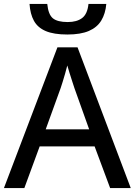

<svg xmlns="http://www.w3.org/2000/svg" viewBox="-20 -958 687 978"><path d="M541 0 461.9 -212.4H182.1L104 0H0L272.5 -716.8H375L646 0ZM434.1 -299.3 358.9 -509.8Q355.5 -520.5 348.4 -542Q341.3 -563.5 334.2 -586.4Q327.1 -609.4 322.8 -624.5Q317.9 -604.5 311.5 -582.3Q305.2 -560.1 299.1 -540.8Q293 -521.5 289.1 -509.8L212.9 -299.3ZM521.5 -938Q517.1 -888.2 495.8 -853.3Q474.6 -818.4 432.6 -800.3Q390.6 -782.2 323.2 -782.2Q253.9 -782.2 212.9 -799.8Q171.9 -817.4 152.8 -852.1Q133.8 -886.7 130.4 -938H220.7Q226.1 -883.8 249.5 -864.7Q272.9 -845.7 325.2 -845.7Q371.1 -845.7 398.2 -866Q425.3 -886.2 430.7 -938Z"/></svg>

Font: Open Sans Medium
Style: Regular
Weight: 500
Designer: Monotype Design Team
Foundry: Monotype Imaging Inc.
Version: Version 3.000